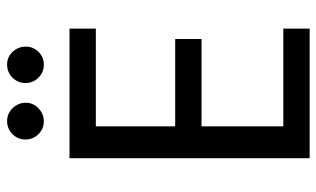

<svg xmlns="http://www.w3.org/2000/svg" viewBox="-200 -714 913 554"><g transform="rotate(-90 257.0 -436.5)"><path d="M452 -617H170V-388H422V-312H170V-76H452V0H78V-693H452ZM184 -767Q163 -767 147.5 -782.5Q132 -798 132 -820Q132 -842 147.5 -857.5Q163 -873 185 -873Q207 -873 222.5 -857Q238 -841 238 -819Q238 -798 222 -782.5Q206 -767 184 -767ZM348 -767Q326 -767 310.5 -782.5Q295 -798 295 -820Q295 -842 310.5 -857.5Q326 -873 348 -873Q370 -873 385 -857Q400 -841 400 -819Q400 -798 385 -782.5Q370 -767 348 -767Z"/></g></svg>

Font: Parkinsans
Style: Regular
Weight: 400
Designer: Red Stone, Indian Type Foundry
Foundry: Indian Type Foundry
Version: Version 1.000